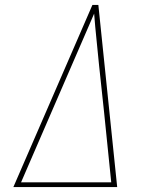

<svg xmlns="http://www.w3.org/2000/svg" viewBox="-20 -755 640 775"><path d="M34 0 353 -735H377L453 0ZM65 -19H429L400 -303L380 -490Q375 -543 369.5 -595.5Q364 -648 360 -700Q337 -648 314.5 -595Q292 -542 269 -490Z"/></svg>

Font: Iosevka Etoile Thin Oblique
Style: Regular
Weight: 100
Italic angle: -9°
Designer: Belleve Invis
Foundry: Belleve Invis
Version: Version 15.5.2; ttfautohint (v1.8.4)